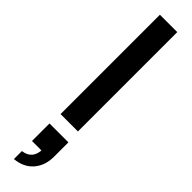

<svg xmlns="http://www.w3.org/2000/svg" viewBox="-362 -686 984 984"><g transform="rotate(45 130.0 -194.0)"><path d="M67 0V-720H193V0ZM61 332V274Q95 270 112.5 249Q130 228 130 191L175 201H61V74H198V178Q198 242 162 284Q126 326 61 332Z"/></g></svg>

Font: Instrument Sans SemiBold
Style: Regular
Weight: 600
Designer: Rodrigo Fuenzalida
Foundry: fragTYPE
Version: Version 1.000;gftools[0.9.28]